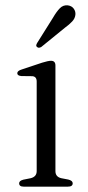

<svg xmlns="http://www.w3.org/2000/svg" viewBox="-20 -697 329 717"><path d="M187 -452.5V-58Q187 -36.5 209 -31.5L235 -26.5Q251.5 -22.5 251.5 -12.5Q251.5 0 233.5 0H68.5Q51.5 0 51.5 -12.5Q51.5 -22 67 -26L94.5 -31.5Q117 -37 117 -58V-392.5Q117 -411 101 -412.5L59.5 -413Q44.5 -414.5 44.5 -423.5Q44.5 -432.5 61 -437.5L137.5 -463Q160 -470 170.5 -470Q187 -470 187 -452.5ZM178 -631Q191 -653.5 203.5 -666.2Q216 -679 233.5 -677Q248 -675 255.5 -664.5Q263 -654 261.5 -641.5Q260 -628 249.5 -616.8Q239 -605.5 222.5 -593.5L134 -521.5Q124 -516 118.5 -521.5Q114.5 -524.5 115.5 -528.8Q116.5 -533 119 -537Z"/></svg>

Font: Fraunces 9pt Light
Style: Regular
Weight: 300
Version: Version 1.000;[0bf87f6ff]